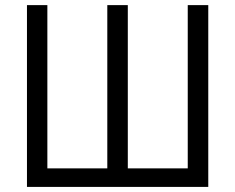

<svg xmlns="http://www.w3.org/2000/svg" viewBox="-20 -734 924 754"><path d="M797.9 0H85.9V-713.9H166V-72.8H401.4V-713.9H481.9V-72.8H717.3V-713.9H797.9Z"/></svg>

Font: Open Sans SemiCondensed
Style: Regular
Weight: 400
Width: 4
Designer: Monotype Design Team
Foundry: Monotype Imaging Inc.
Version: Version 3.000